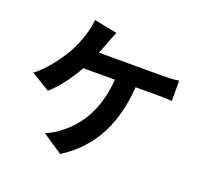

<svg xmlns="http://www.w3.org/2000/svg" viewBox="-144 -984 1288 1210"><g transform="rotate(20 500.0 -379.5)"><path d="M448.5 -783.3 294.1 -813.7C292.1 -782.5 284.6 -744.3 273.4 -711.4C261.1 -673.2 242.5 -620.9 215.3 -574.7C177.3 -511.8 113.1 -421.7 41.9 -368.6L167.5 -292.7C233.5 -351.2 301.6 -447.8 341.3 -526.4C367.4 -577.6 398 -651.3 415.7 -701.7C424.1 -723.2 437.1 -757.8 448.5 -783.3ZM290.8 -628.8 280 -502.9C370.9 -502.9 749.9 -502.9 819.1 -502.9C842.1 -502.9 885.7 -502.7 923.2 -499.3V-635.9C890.4 -630.4 844.7 -628.8 819.1 -628.8C750.7 -628.8 370.1 -628.8 290.8 -628.8ZM681.4 -556.5 543 -556.8C538.3 -315.3 449.7 -178 335.8 -90.7C312.5 -70.8 277.1 -50.3 241.3 -35.5L376.1 55C569.2 -66.6 674.3 -261.5 681.4 -556.5Z"/></g></svg>

Font: Source Han Sans JP VF
Style: Regular
Weight: 250
Designer: Ryoko NISHIZUKA 西塚涼子 (kana, bopomofo & ideographs); Paul D. Hunt (Latin, Greek & Cyrillic); Sandoll Communications 산돌커뮤니
Foundry: Adobe
Version: Version 2.004;hotconv 1.0.118;makeotfexe 2.5.65603